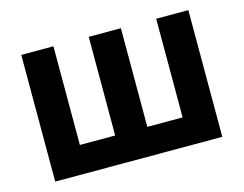

<svg xmlns="http://www.w3.org/2000/svg" viewBox="-78 -645 974 767"><g transform="rotate(-15 408.5 -262.0)"><path d="M754 0H63V-524H196V-116H342V-524H475V-116H621V-524H754Z"/></g></svg>

Font: Raleway
Style: Bold
Weight: 700
Designer: Matt McInerney, Pablo Impallari, Rodrigo Fuenzalida
Foundry: Matt McInerney, Pablo Impallari, Rodrigo Fuenzalida
Version: Version 3.000